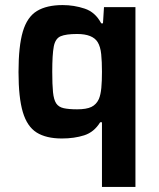

<svg xmlns="http://www.w3.org/2000/svg" viewBox="-20 -538 626 757"><path d="M382 199V-56H375Q351 -17 312 -4.5Q273 8 224 8Q162 8 124.5 -15.5Q87 -39 70 -96Q53 -153 53 -254Q53 -356 70 -413.5Q87 -471 125.5 -494.5Q164 -518 227 -518Q272 -518 314 -504Q356 -490 379 -446H386L390 -510H514V199ZM284 -107Q321 -107 340.5 -116.5Q360 -126 370 -148Q377 -165 379.5 -191.5Q382 -218 382 -255Q382 -295 379 -324.5Q376 -354 365 -372Q345 -404 284 -404Q240 -404 219 -395Q198 -386 192 -354.5Q186 -323 186 -255Q186 -204 189 -174.5Q192 -145 201.5 -130.5Q211 -116 231 -111.5Q251 -107 284 -107Z"/></svg>

Font: Saira SemiBold
Style: Regular
Weight: 600
Designer: Hector Gatti with collaboration of the Omnibus-Type team
Foundry: Omnibus-Type
Version: Version 1.100; ttfautohint (v1.8.3)